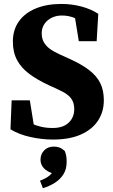

<svg xmlns="http://www.w3.org/2000/svg" viewBox="-20 -696 581 983"><path d="M250.6 18.5Q194.6 18.5 135.8 5.5Q77.1 -7.5 33.6 -33.8L39.6 -182.2H132.8L158.8 -20.5L81.5 -44.9V-92.9Q113.2 -75.9 139.4 -64.2Q165.7 -52.5 192.1 -46.6Q218.5 -40.7 250.4 -40.7Q286.1 -40.7 310.5 -53.2Q334.8 -65.8 347.5 -87.7Q360.1 -109.5 360.1 -136.2Q360.1 -162.5 351 -180.6Q341.9 -198.7 323 -212.5Q304.2 -226.4 273.9 -239.5L231.4 -259.1Q172.6 -286.1 131.1 -316.8Q89.6 -347.5 67.8 -387.6Q45.9 -427.8 45.9 -483Q45.9 -543.1 76.5 -586.3Q107 -629.4 163 -652.6Q219 -675.8 294.3 -675.8Q347.8 -675.8 397.3 -662.5Q446.8 -649.2 483.1 -625.2L474.9 -485H383.5L359 -636L439.6 -607.3V-557.3Q399.8 -586.2 367.6 -601.4Q335.4 -616.6 296.8 -616.6Q268.7 -616.6 245.3 -605.4Q221.8 -594.1 207.7 -573.7Q193.6 -553.3 193.6 -525.5Q193.6 -499.5 204.3 -480.2Q215 -461 235 -446.2Q255.1 -431.4 284.7 -418.1L331.8 -396.7Q395.6 -368.2 435.3 -338Q474.9 -307.7 493.3 -270.7Q511.6 -233.6 511.6 -182.8Q511.6 -123.8 481.9 -78.5Q452.1 -33.1 394.1 -7.3Q336.2 18.5 250.6 18.5ZM321.2 132.8Q321.2 170.9 304.3 197.1Q287.3 223.4 259.7 240.6Q232.2 257.7 199.7 267.7L184.8 229.2Q217.4 216.7 234.5 201.8Q251.6 186.9 263.8 159.9L267 198.1Q221.5 184.4 204.4 165.1Q187.4 145.9 187.4 122.1Q187.4 93 206.3 73.8Q225.2 54.5 255.2 54.5Q271.5 54.5 284.9 59.5Q298.3 64.5 311.7 77.2Q317.8 93 319.5 105Q321.2 117 321.2 132.8Z"/></svg>

Font: Source Serif 4 Variable
Style: Regular
Weight: 400
Designer: Frank Grießhammer
Foundry: Adobe
Version: Version 4.005;hotconv 1.1.0;makeotfexe 2.6.0